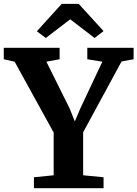

<svg xmlns="http://www.w3.org/2000/svg" viewBox="-39 -996 727 1016"><path d="M245 -68.5V-294.5L38.5 -669.5L-19 -682.5V-743H276.5V-682.5L206.5 -669.5L329.5 -422L357 -353.5L386 -422L502.5 -669.5L423 -682.5V-743H668V-682.5L604.5 -671L401 -296V-68.5L509 -58V0H140.5V-58ZM203.5 -795 156 -830.5 287.5 -975.5H377.5L509 -831.5L461.5 -795L332.5 -894Z"/></svg>

Font: Merriweather 24pt
Style: Bold
Weight: 700
Designer: Eben Sorkin
Foundry: Eben Sorkin
Version: Version 2.100